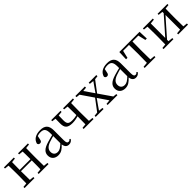

<svg xmlns="http://www.w3.org/2000/svg" viewBox="391 -1956 3396 3396"><g transform="rotate(-45 2088.5 -258.5)"><path d="M123.1 0H212.3C210.3 -48.6 209.3 -160.1 209.3 -260.2V-279.8C209.3 -355.1 210.3 -467.4 212.3 -516H123.1C125.3 -467.4 126.3 -355.1 126.3 -288.3V-228.5C126.3 -160.1 125.3 -48.6 123.1 0ZM475.4 0H563.9C561.9 -48.6 560.9 -160.1 560.9 -228.5V-288.3C560.9 -355.1 561.9 -467.4 563.9 -516H475.4C478.4 -467.4 479.4 -355.1 479.4 -279.8V-260.2C479.4 -160.1 478.4 -48.6 475.4 0ZM43.5 0H291.3V-27.8L184.7 -38.6H152.7L43.5 -27.8ZM43.5 -489.1 152.7 -477.4H184.7L291.3 -489.1V-516H43.5ZM396.6 0H643.7V-27.8L537.8 -38.6H504.8L396.6 -27.8ZM396.6 -489.1 504.8 -477.4H537.8L643.7 -489.1V-516H396.6ZM167 -256H519.9V-287.5H167Z M877.7 14.6C952.3 14.6 996.6 -19.6 1058.9 -87.1H1082.5L1073.8 -134.4C996.6 -57.1 957.3 -34.4 913.1 -34.4C857 -34.4 819.9 -65.8 819.9 -128.2C819.9 -183 852.6 -225.8 936.6 -257C981.6 -273.5 1039.6 -289.3 1092.8 -303.3V-327.7C1039 -315.5 974.4 -298.9 918.9 -282.3C786.7 -243.6 739.6 -192.6 739.6 -115.1C739.6 -31.8 798.8 14.6 877.7 14.6ZM1144.8 13.6C1183.7 13.6 1213.8 -2.3 1235.1 -36.7L1219.4 -52.1C1202.8 -33.9 1191 -27.5 1174.4 -27.5C1146.8 -27.5 1132 -45.3 1132 -107.7V-354.6C1132 -479.1 1076.2 -530.6 960.2 -530.6C847.1 -530.6 772.7 -481.7 753.5 -399.7C758.5 -376.8 774.1 -364.3 797.4 -364.3C822 -364.3 839.4 -376.9 844.8 -412.7L861.2 -491.9L817.7 -464.7C862.2 -489.6 899.7 -499.6 938 -499.6C1017.2 -499.6 1052.2 -470.1 1052.2 -359V-99.7C1056.7 -28.9 1085.2 13.6 1144.8 13.6Z M1459.9 -211.3C1520.3 -211.3 1575.5 -225.1 1637.5 -245.1V-273.5C1580.4 -255.7 1539.5 -249.2 1486.2 -249.2C1401.3 -249.2 1376.1 -276.2 1376.1 -360.4C1376.1 -419.8 1376.5 -464.2 1379.1 -516H1298.2C1297.2 -467.1 1296.4 -418.4 1296.4 -361.7C1296.4 -258.3 1333.6 -211.3 1459.9 -211.3ZM1601.2 0H1689.4C1687.4 -48.6 1686.4 -160.1 1686.4 -228.5V-288.3C1686.4 -355.1 1687.4 -467.4 1689.4 -516H1601.2C1603.2 -467.4 1604.2 -355.1 1604.2 -288.3V-234.5C1604.2 -160.1 1603.2 -48.6 1601.2 0ZM1226.4 -489.1 1320.1 -477.4H1353.3L1458.7 -489.1V-516H1226.4ZM1521.4 0H1769.2V-27.8L1660 -38.6H1627.8L1521.4 -27.8ZM1522.5 -489.1 1629.6 -477.4H1661.8L1769.2 -489.1V-516H1522.5Z M1824 0H2020.1V-27.8L1931.2 -37.8H1911.4L1824 -27.8ZM1869.2 0H1916.6L2008.4 -132.5L2102 -264.1H2104.1L2082.9 -284.1ZM2121.4 0H2366.9V-27.8L2263.7 -38.6H2241.6L2121.4 -27.8ZM2108.2 -241.4 2315.4 -516H2269.1L2179.9 -389.8L2091.5 -262.6H2088.4ZM2226.7 0H2323.3L2123.5 -288.7L1966.4 -516H1874L2065.9 -236.1ZM1830.6 -486.8 1930.9 -477.1H1965.8L2068.1 -486.8V-516H1830.6ZM2163.8 -486.8 2254.1 -477.4H2272.9L2354.2 -486.8V-516H2163.8Z M2552.7 14.6C2627.3 14.6 2671.6 -19.6 2733.9 -87.1H2757.5L2748.8 -134.4C2671.6 -57.1 2632.3 -34.4 2588.1 -34.4C2532 -34.4 2494.9 -65.8 2494.9 -128.2C2494.9 -183 2527.6 -225.8 2611.6 -257C2656.6 -273.5 2714.6 -289.3 2767.8 -303.3V-327.7C2714 -315.5 2649.4 -298.9 2593.9 -282.3C2461.7 -243.6 2414.6 -192.6 2414.6 -115.1C2414.6 -31.8 2473.8 14.6 2552.7 14.6ZM2819.8 13.6C2858.7 13.6 2888.8 -2.3 2910.1 -36.7L2894.4 -52.1C2877.8 -33.9 2866 -27.5 2849.4 -27.5C2821.8 -27.5 2807 -45.3 2807 -107.7V-354.6C2807 -479.1 2751.2 -530.6 2635.2 -530.6C2522.1 -530.6 2447.7 -481.7 2428.5 -399.7C2433.5 -376.8 2449.1 -364.3 2472.4 -364.3C2497 -364.3 2514.4 -376.9 2519.8 -412.7L2536.2 -491.9L2492.7 -464.7C2537.2 -489.6 2574.7 -499.6 2613 -499.6C2692.2 -499.6 2727.2 -470.1 2727.2 -359V-99.7C2731.7 -28.9 2760.2 13.6 2819.8 13.6Z M2923.3 -341.2H2959.3L2999.2 -513.4L2956.7 -483.7H3409.2L3366.8 -513.4L3407.1 -341.2H3442.7L3435.9 -516H2930.1ZM3048.2 0H3317.8V-27.8L3203.3 -38.6H3162.9L3048.2 -27.8ZM3139.2 0H3226.8C3224.8 -48.6 3223.8 -160.1 3223.8 -228.5V-288.3C3223.8 -355.1 3224.8 -467.4 3226.8 -516H3139.2C3141.2 -467.4 3142.4 -355.1 3142.4 -288.3V-228.5C3142.4 -160.1 3141.2 -48.6 3139.2 0Z M3519.5 0H3767.3V-27.8L3662.3 -38.6H3627.7L3519.5 -27.8ZM3886.9 0H4132.2V-27.8L4024 -38.6H3989.6L3886.9 -27.8ZM3599.1 0H3680.7V-516H3599.1C3601.3 -467.4 3602.3 -355.1 3602.3 -288.3V-228.5C3602.3 -160.1 3601.3 -48.6 3599.1 0ZM3658.1 -46.9 3836.1 -249.4 4014.4 -451H4025.7L3992 -470.9L3811.2 -265.6L3634.3 -65.8H3622.9ZM3971.1 0H4052.4C4050.4 -48.6 4049.4 -160.1 4049.4 -228.5V-288.3C4049.4 -355.1 4050.4 -467.4 4052.4 -516H3971.1ZM3519.5 -489.1 3628.7 -477.4H3663.1L3767.3 -489.1V-516H3519.5ZM3886.9 -489.1 3990.4 -477.4H4024.8L4132.2 -489.1V-516H3886.9Z"/></g></svg>

Font: Source Han Serif CN VF
Style: Regular
Weight: 250
Designer: Ryoko NISHIZUKA 西塚涼子 (kana & ideographs); Frank Grießhammer (Latin, Greek & Cyrillic); Wenlong ZHANG 张文龙 (bopomofo); San
Foundry: Adobe
Version: Version 2.002;hotconv 1.1.0;makeotfexe 2.6.0